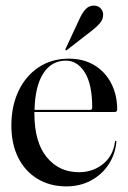

<svg xmlns="http://www.w3.org/2000/svg" viewBox="-20 -654 456 684"><path d="M397.5 -263.5Q397.5 -255 388 -255H102.5Q102.5 -253 102.5 -250.5Q102.5 -147.5 146.5 -94Q190.5 -40.5 261 -40.5Q310.5 -40.5 346.8 -69.5Q383 -98.5 389.5 -148.5Q389.5 -152 391.5 -152Q395 -152 394.5 -147.5Q390 -102.5 366 -66.8Q342 -31 303.2 -10.5Q264.5 10 216.5 10Q158 10 113.8 -16.8Q69.5 -43.5 45 -92.2Q20.5 -141 20.5 -207Q20.5 -276 46 -329.8Q71.5 -383.5 117.5 -414.2Q163.5 -445 225.5 -445Q278 -445 316.5 -421.5Q355 -398 376.2 -357Q397.5 -316 397.5 -263.5ZM215 -438Q163.5 -438 134.2 -392.5Q105 -347 103 -262.5H301Q308.5 -262.5 308.5 -271Q308.5 -354 282 -396Q255.5 -438 215 -438ZM262.5 -585Q273 -608.5 285 -621.2Q297 -634 313.5 -634Q330.5 -634 339 -623.8Q347.5 -613.5 347.5 -602.5Q347.5 -585 336.5 -572Q325.5 -559 310 -547L218.5 -476Q215.5 -473.5 213 -476Q212 -477 214 -481Z"/></svg>

Font: Fraunces144ptRegular
Style: Regular
Weight: 400
Version: Version 1.000;[0bf87f6ff]